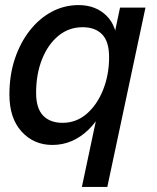

<svg xmlns="http://www.w3.org/2000/svg" viewBox="-20 -560 616 755"><path d="M186 10Q113 10 65 -42.5Q17 -95 17 -188Q17 -265 38.5 -329Q60 -393 97.5 -440.5Q135 -488 184 -514Q233 -540 289 -540Q356 -540 398.5 -498.5Q441 -457 441 -380L414 -221Q391 -111 328.5 -50.5Q266 10 186 10ZM226 -77Q280 -77 321 -112.5Q362 -148 385.5 -207Q409 -266 409 -335Q409 -397 381.5 -425Q354 -453 305 -453Q251 -453 210 -419.5Q169 -386 145.5 -327.5Q122 -269 122 -195Q122 -134 149.5 -105.5Q177 -77 226 -77ZM302 175 365 -122 411 -265 426 -407 452 -530H552L402 175Z"/></svg>

Font: Radio Canada Big
Style: Italic
Weight: 400
Italic angle: -12°
Designer: Étienne Aubert Bonn
Foundry: Coppers and Brasses
Version: Version 1.001